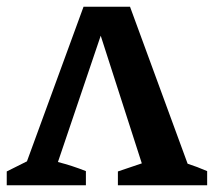

<svg xmlns="http://www.w3.org/2000/svg" viewBox="-21 -550 635 570"><path d="M-1 0V-41L59 -71L227 -530H365L536 -64Q564 -55 594 -42V0H329V-41L400 -65L278 -444L151 -69Q194 -58 234 -42V0Z"/></svg>

Font: Piazzolla SC SemiBold
Style: Regular
Weight: 600
Designer: Juan Pablo del Peral
Foundry: Huerta Tipografica
Version: Version 1.330